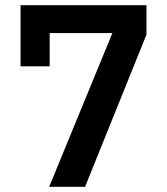

<svg xmlns="http://www.w3.org/2000/svg" viewBox="-20 -718 640 738"><path d="M169 0 412 -591H171V-463H59V-698H543V-585L307 0Z"/></svg>

Font: IBM Plex Sans Thai SmBld
Style: Regular
Weight: 600
Designer: Mike Abbink, Paul van der Laan, Pieter van Rosmalen, Ben Mitchell, Mark Frömberg
Foundry: Bold Monday
Version: Version 1.2